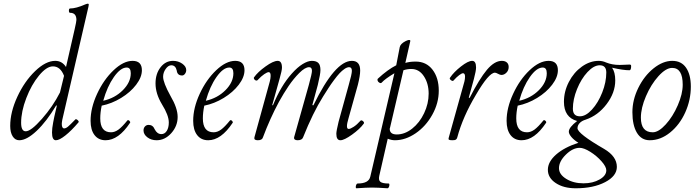

<svg xmlns="http://www.w3.org/2000/svg" viewBox="-20 -745 3762 1038"><path d="M84 13.2Q62 13.2 48.6 -7.8Q35.2 -28.8 35.2 -64Q35.2 -138.7 73.7 -221.9Q112.3 -305.2 169.9 -360.6Q227.5 -416 278.8 -416Q315.4 -416 336.9 -382.8L383.8 -587.9Q393.1 -628.9 393.1 -637.2Q393.1 -675.8 358.9 -675.8Q352.5 -675.8 352.5 -687.5Q352.5 -699.2 358.9 -699.2Q391.1 -699.2 440.9 -721.2Q450.7 -725.1 455.1 -725.1Q460 -725.1 460 -720.2Q460 -715.8 458 -708L316.9 -98.1Q316.4 -95.7 315.7 -90.8Q314.9 -85.9 314.5 -82Q314 -78.1 314 -75.2Q314 -50.8 327.1 -50.8Q335.9 -50.8 347.7 -60.5Q359.4 -70.3 387.2 -99.1Q390.1 -102.1 395.3 -99.1Q400.4 -96.2 403.8 -91.3Q407.2 -86.4 404.8 -84Q366.2 -38.6 333.5 -12.7Q300.8 13.2 282.2 13.2Q261.2 13.2 261.2 -28.8Q261.2 -39.6 262.7 -53Q264.2 -66.4 267.6 -84Q271 -101.6 273.4 -113Q275.9 -124.5 280.8 -145.5Q285.6 -166.5 287.1 -172.9L284.2 -175.8Q232.4 -88.9 178.5 -37.8Q124.5 13.2 84 13.2ZM119.1 -35.2Q147.5 -35.2 206.8 -102.5Q266.1 -169.9 304.2 -245.1L326.2 -335Q306.6 -386.2 266.1 -386.2Q231.9 -386.2 190.9 -336.7Q149.9 -287.1 122.1 -214.6Q94.2 -142.1 94.2 -81.1Q94.2 -35.2 119.1 -35.2Z M550.8 13.2Q512.7 13.2 491.2 -14.6Q469.7 -42.5 469.7 -91.8Q469.7 -161.6 505.1 -238Q540.5 -314.5 594 -365.2Q647.5 -416 696.8 -416Q747.1 -416 747.1 -365.2Q747.1 -327.6 716.1 -286.9Q685.1 -246.1 634.5 -215.3Q584 -184.6 529.8 -173.8Q522 -136.7 522 -105Q522 -29.8 580.1 -29.8Q600.6 -29.8 620.6 -44.4Q640.6 -59.1 668.9 -94.2Q673.8 -97.7 679.9 -91.6Q686 -85.4 683.1 -81.1Q620.6 13.2 550.8 13.2ZM538.1 -200.2Q601.1 -214.4 644 -257.3Q687 -300.3 687 -349.1Q687 -379.9 665 -379.9Q631.8 -379.9 595.7 -328.6Q559.6 -277.3 538.1 -200.2Z M826.7 13.2Q797.4 13.2 776.6 -2.7Q755.9 -18.6 755.9 -40Q755.9 -52.7 763.7 -61.3Q771.5 -69.8 783.7 -69.8Q806.6 -69.8 816.4 -45.9Q829.6 -20 852.5 -20Q870.6 -20 881.6 -37.4Q892.6 -54.7 892.6 -83Q892.6 -121.6 855.5 -181.2Q820.8 -238.8 820.8 -293.9Q820.8 -346.2 847.9 -381.1Q875 -416 915.5 -416Q943.4 -416 965.1 -400.9Q986.8 -385.7 986.8 -366.2Q986.8 -355 980 -345.9Q973.1 -336.9 964.8 -336.9Q938.5 -336.9 935.5 -363.8Q929.2 -392.1 905.8 -392.1Q889.6 -392.1 875.7 -372.3Q861.8 -352.5 861.8 -330.1Q861.8 -298.8 901.9 -226.1Q940.4 -160.6 940.4 -112.8Q940.4 -63.5 906 -25.1Q871.6 13.2 826.7 13.2Z M1105.5 13.2Q1067.4 13.2 1045.9 -14.6Q1024.4 -42.5 1024.4 -91.8Q1024.4 -161.6 1059.8 -238Q1095.2 -314.5 1148.7 -365.2Q1202.1 -416 1251.5 -416Q1301.8 -416 1301.8 -365.2Q1301.8 -327.6 1270.8 -286.9Q1239.7 -246.1 1189.2 -215.3Q1138.7 -184.6 1084.5 -173.8Q1076.7 -136.7 1076.7 -105Q1076.7 -29.8 1134.8 -29.8Q1155.3 -29.8 1175.3 -44.4Q1195.3 -59.1 1223.6 -94.2Q1228.5 -97.7 1234.6 -91.6Q1240.7 -85.4 1237.8 -81.1Q1175.3 13.2 1105.5 13.2ZM1092.8 -200.2Q1155.8 -214.4 1198.7 -257.3Q1241.7 -300.3 1241.7 -349.1Q1241.7 -379.9 1219.7 -379.9Q1186.5 -379.9 1150.4 -328.6Q1114.3 -277.3 1092.8 -200.2Z M1373.5 13.2Q1362.3 13.2 1357.9 9.3Q1353.5 5.4 1355.5 -2.9L1438.5 -304.2Q1442.9 -321.8 1443.1 -333.7Q1443.4 -345.7 1440.4 -350.3Q1437.5 -355 1432.6 -355Q1424.8 -355 1408.7 -344.2Q1392.6 -333.5 1371.6 -311Q1367.7 -308.1 1362.5 -310.1Q1357.4 -312 1354 -317.6Q1350.6 -323.2 1353.5 -327.1Q1373.5 -355.5 1415.5 -385.7Q1457.5 -416 1481.4 -416Q1504.4 -416 1504.4 -378.9Q1504.4 -364.3 1491.2 -317.9L1451.7 -176.8L1455.6 -175.8Q1498.5 -281.2 1557.6 -347.2Q1587.9 -381.3 1616.2 -398.7Q1644.5 -416 1665.5 -416Q1689.9 -416 1701.2 -404.5Q1712.4 -393.1 1712.4 -366.2Q1712.4 -344.7 1698.2 -286.1L1668.5 -176.8L1674.3 -175.8Q1791.5 -416 1882.3 -416Q1927.2 -416 1927.2 -363.8Q1927.2 -335.9 1914.6 -286.1L1864.3 -106Q1846.7 -47.9 1865.2 -47.9Q1874.5 -47.9 1892.3 -59.6Q1910.2 -71.3 1928.2 -91.8Q1933.6 -97.7 1942.4 -90.1Q1951.2 -82.5 1946.3 -76.2Q1925.3 -47.4 1883.1 -17.1Q1840.8 13.2 1820.3 13.2Q1798.3 13.2 1798.3 -22Q1798.3 -36.6 1810.5 -86.9L1865.2 -285.2Q1882.3 -344.7 1882.3 -361.8Q1882.3 -381.8 1867.7 -381.8Q1856.4 -381.8 1842.5 -372.3Q1828.6 -362.8 1815.7 -348.9Q1802.7 -335 1785.9 -312.3Q1769 -289.6 1756.6 -270.3Q1744.1 -251 1726.6 -223.1Q1671.4 -134.8 1618.7 -2.9Q1613.3 13.2 1588.4 13.2Q1578.1 13.2 1573.2 8.8Q1568.4 4.4 1570.3 -3.9L1649.4 -285.2Q1666.5 -347.7 1666.5 -361.8Q1666.5 -381.8 1651.4 -381.8Q1629.4 -381.8 1598.1 -350.6Q1566.9 -319.3 1540.3 -280Q1513.7 -240.7 1488.3 -194.8Q1439.5 -104 1401.4 -2Q1397 13.2 1373.5 13.2Z M1907.2 272.9Q1903.3 272.9 1903.3 266.4Q1903.3 259.8 1906.2 253.4Q1909.2 247.1 1913.1 247.1Q1973.6 247.1 1981.9 210L2112.3 -349.1Q2062 -318.8 2043.9 -298.8Q2039.6 -293.5 2032 -297.4Q2024.4 -301.3 2021.7 -308.1Q2019 -314.9 2022.9 -319.8Q2077.1 -369.6 2122.1 -392.1L2141.1 -490.2Q2145 -508.3 2171.4 -522Q2192.4 -532.7 2197.8 -526.9Q2198.7 -525.4 2198.2 -522.9L2171.4 -404.8Q2195.3 -412.1 2227.1 -412.1Q2284.7 -412.1 2318.4 -368.2Q2352.1 -324.2 2352.1 -254.9Q2352.1 -187.5 2317.1 -124.8Q2282.2 -62 2227.1 -24.4Q2171.9 13.2 2115.2 13.2Q2096.2 13.2 2076.2 4.9L2030.3 206.1Q2025.4 229 2036.6 238Q2047.9 247.1 2081.1 247.1Q2085 247.1 2085.2 253.4Q2085.4 259.8 2082.3 266.4Q2079.1 272.9 2075.2 272.9Q2019.5 269 1991.2 269Q1962.9 269 1907.2 272.9ZM2125 -18.1Q2168.5 -18.1 2208.5 -49.8Q2248.5 -81.5 2272.9 -133.1Q2297.4 -184.6 2297.4 -238.8Q2297.4 -293.9 2271.5 -333Q2245.6 -372.1 2204.1 -372.1Q2181.2 -372.1 2161.1 -365.2L2089.4 -58.1Q2088.9 -56.2 2088.4 -54Q2087.9 -51.8 2087.4 -50.5Q2086.9 -49.3 2086.9 -48.8Q2086.9 -18.1 2125 -18.1Z M2425.8 13.2Q2411.1 13.2 2407.2 10.3Q2403.3 7.3 2405.8 0L2490.7 -304.2Q2494.1 -317.9 2494.1 -331.1Q2494.1 -349.1 2482.9 -349.1Q2476.6 -349.1 2462.6 -338.9Q2448.7 -328.6 2431.2 -309.1Q2426.8 -304.7 2417.5 -312Q2408.2 -319.3 2413.1 -325.2Q2433.1 -355 2471.9 -385.5Q2510.7 -416 2532.7 -416Q2553.7 -416 2553.7 -379.9Q2553.7 -362.3 2542 -317.9L2514.2 -216.8L2519 -215.8Q2571.8 -319.3 2612.5 -367.7Q2653.3 -416 2692.9 -416Q2710 -416 2720 -407.5Q2730 -398.9 2730 -382.8Q2730 -364.3 2717.8 -352.1Q2705.6 -339.8 2690.9 -339.8Q2683.6 -339.8 2672.6 -345.9Q2661.6 -352.1 2655.8 -352.1Q2622.6 -352.1 2552.7 -231.9Q2481.9 -113.3 2452.1 -2Q2449.7 6.8 2444.3 10Q2439 13.2 2425.8 13.2Z M2799.8 13.2Q2761.7 13.2 2740.2 -14.6Q2718.8 -42.5 2718.8 -91.8Q2718.8 -161.6 2754.2 -238Q2789.6 -314.5 2843 -365.2Q2896.5 -416 2945.8 -416Q2996.1 -416 2996.1 -365.2Q2996.1 -327.6 2965.1 -286.9Q2934.1 -246.1 2883.5 -215.3Q2833 -184.6 2778.8 -173.8Q2771 -136.7 2771 -105Q2771 -29.8 2829.1 -29.8Q2849.6 -29.8 2869.6 -44.4Q2889.6 -59.1 2918 -94.2Q2922.9 -97.7 2929 -91.6Q2935.1 -85.4 2932.1 -81.1Q2869.6 13.2 2799.8 13.2ZM2787.1 -200.2Q2850.1 -214.4 2893.1 -257.3Q2936 -300.3 2936 -349.1Q2936 -379.9 2914.1 -379.9Q2880.9 -379.9 2844.7 -328.6Q2808.6 -277.3 2787.1 -200.2Z M3092.8 272.9Q3026.9 272.9 2984.4 244.6Q2941.9 216.3 2941.9 172.9Q2941.9 129.9 2986.1 90.8Q3030.3 51.8 3106.9 26.9Q3083 12.2 3069.1 -4.4Q3055.2 -21 3055.2 -33.2Q3055.2 -56.2 3100.1 -90.8Q3028.8 -110.4 3028.8 -194.8Q3028.8 -250.5 3055.4 -302Q3082 -353.5 3125.7 -384.8Q3169.4 -416 3216.8 -416Q3237.3 -416 3256.8 -407.2Q3289.1 -394 3329.1 -394Q3334 -394 3340.8 -394.3Q3347.7 -394.5 3360.1 -395Q3372.6 -395.5 3383.8 -396Q3392.1 -396 3392.1 -388.2Q3392.1 -365.2 3382.8 -365.2Q3349.6 -365.2 3289.1 -378.9Q3306.2 -354.5 3306.2 -310.1Q3306.2 -243.7 3259.5 -182.1Q3212.9 -120.6 3146 -98.1Q3125 -91.8 3113.5 -79.3Q3102.1 -66.9 3102.1 -51.8Q3102.1 -22.9 3246.1 60.1Q3314.9 100.6 3314.9 157.2Q3314.9 206.5 3251.5 239.7Q3188 272.9 3092.8 272.9ZM3115.2 -116.2Q3147 -116.2 3180.4 -152.8Q3213.9 -189.5 3235.8 -245.1Q3257.8 -300.8 3257.8 -353Q3257.8 -392.1 3222.2 -392.1Q3190.4 -392.1 3156.2 -355.5Q3122.1 -318.8 3099.6 -263.4Q3077.1 -208 3077.1 -157.2Q3077.1 -116.2 3115.2 -116.2ZM3134.8 246.1Q3185.1 246.1 3221.4 225.3Q3257.8 204.6 3257.8 175.8Q3257.8 156.2 3231.9 127Q3206.1 97.7 3171.4 75.9Q3136.7 54.2 3113.8 54.2Q3076.7 54.2 3039.3 90.8Q3002 127.4 3002 164.1Q3002 197.8 3041 221.9Q3080.1 246.1 3134.8 246.1Z M3492.7 13.2Q3447.3 13.2 3423.1 -27.6Q3398.9 -68.4 3398.9 -138.2Q3398.9 -205.1 3430.9 -270Q3462.9 -335 3513.4 -375.5Q3564 -416 3614.7 -416Q3663.6 -416 3689.2 -378.7Q3714.8 -341.3 3714.8 -276.9Q3714.8 -204.6 3684.8 -137.7Q3654.8 -70.8 3603 -28.8Q3551.3 13.2 3492.7 13.2ZM3508.8 -29.8Q3540.5 -29.8 3579.1 -72.3Q3617.7 -114.7 3644.3 -176Q3670.9 -237.3 3670.9 -287.1Q3670.9 -377.9 3613.8 -377.9Q3580.1 -377.9 3539.8 -333.3Q3499.5 -288.6 3472.2 -224.9Q3444.8 -161.1 3444.8 -108.9Q3444.8 -29.8 3508.8 -29.8Z"/></svg>

Font: Junicode SmCond Light
Style: Italic
Weight: 300
Width: 4
Italic angle: -11°
Designer: Peter S. Baker
Version: Version 2.206